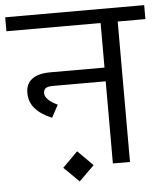

<svg xmlns="http://www.w3.org/2000/svg" viewBox="-61 -686 679 794"><g transform="rotate(-5 278.5 -289.5)"><path d="M0 0ZM567 -641V-583H452V0H381V-341H163Q141 -341 132 -335Q123 -329 123 -314Q123 -287 175 -262L147 -210Q100 -230 77 -257Q54 -284 54 -321Q54 -359 80 -378.5Q106 -398 155 -398H381V-583H-10V-641ZM175 0 238 -63 301 0 238 62Z"/></g></svg>

Font: Biryani Light
Style: Regular
Weight: 300
Designer: Dan Reynolds and Mathieu Réguer
Foundry: Dan Reynolds and Mathieu Réguer
Version: Version 1.004; ttfautohint (v1.1) -l 5 -r 5 -G 72 -x 0 -D la